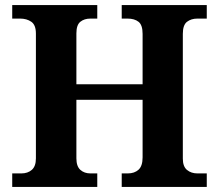

<svg xmlns="http://www.w3.org/2000/svg" viewBox="-20 -734 859 754"><path d="M28 0V-53H64Q89 -53 105 -67Q121 -81 121 -112V-602Q121 -636 103 -648.5Q85 -661 59 -661H28V-714H362V-661H335Q311 -661 295.5 -648.5Q280 -636 280 -603V-403H540V-601Q540 -636 524 -648.5Q508 -661 481 -661H458V-714H792V-661H755Q731 -661 714.5 -648.5Q698 -636 698 -601V-111Q698 -80 714.5 -66.5Q731 -53 755 -53H792V0H458V-53H482Q508 -53 524 -67.5Q540 -82 540 -116V-342H280V-112Q280 -81 295.5 -67Q311 -53 335 -53H362V0Z"/></svg>

Font: Noto Serif Ethiopic
Style: Bold
Weight: 700
Designer: Monotype Design Team
Foundry: Monotype Imaging Inc.
Version: Version 2.102; ttfautohint (v1.8.4.7-5d5b)